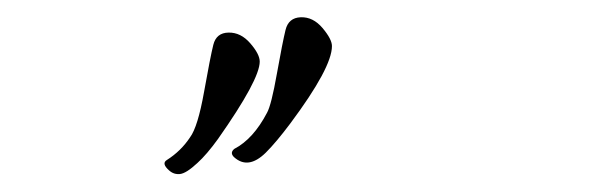

<svg xmlns="http://www.w3.org/2000/svg" viewBox="-20 -608 691 218"><path d="M246.1 -439Q267.6 -450.2 283.2 -480Q288.1 -488.8 294.4 -524.4Q300.8 -560.1 304.2 -574Q307.6 -587.9 321.5 -588.4Q335.4 -588.9 346.2 -576.2Q356.9 -563.5 356.9 -555.7Q356.9 -531.2 309.6 -467.8Q293.5 -446.3 281.7 -434.6Q261.7 -415 245.6 -429.7Q240.7 -434.6 246.1 -439ZM195.8 -452.1Q204.6 -463.9 211.7 -503.7Q218.8 -543.5 222.2 -557.1Q225.6 -570.8 239.5 -571Q253.4 -571.3 264.2 -558.8Q274.9 -546.4 274.9 -538.1Q274.9 -517.6 227.5 -450.2Q214.8 -432.6 204.1 -422.9Q191.4 -411.1 184.3 -410.4Q177.2 -409.7 171.9 -414.6Q163.1 -422.4 169.4 -426.3Q185.5 -436.5 195.8 -452.1Z"/></svg>

Font: Kristi
Style: Regular
Weight: 400
Italic angle: -15°
Version: Version 1.004